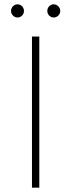

<svg xmlns="http://www.w3.org/2000/svg" viewBox="-20 -869 330 889"><path d="M128 0H162V-700H128ZM229 -788C245 -788 259 -802 259 -818C259 -835 245 -849 229 -849C212 -849 199 -835 199 -818C199 -802 212 -788 229 -788ZM61 -788C78 -788 91 -802 91 -818C91 -835 78 -849 61 -849C45 -849 31 -835 31 -818C31 -802 45 -788 61 -788Z"/></svg>

Font: Chess Sans ExtraLight
Style: Regular
Weight: 275
Designer: Wolf Bōese
Foundry: Wolf Bōese
Version: Version 7.223;Glyphs 3.3 (3306)